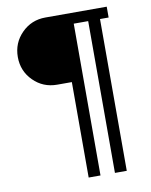

<svg xmlns="http://www.w3.org/2000/svg" viewBox="-89 -736 744 943"><g transform="rotate(-10 282.5 -264.5)"><path d="M509 -670V-616H466V141H407V-616H335V141H276V-335H203Q133 -335 84.5 -383.5Q36 -432 36 -502Q36 -572 84.5 -621Q133 -670 203 -670Z"/></g></svg>

Font: Questrial
Style: Regular
Weight: 400
Designer: Joe Prince
Foundry: Joe Prince
Version: Version 1.002